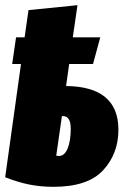

<svg xmlns="http://www.w3.org/2000/svg" viewBox="-23 -702 489 741"><path d="M434 -201Q434 -109 375 -45Q316 19 184 19Q133 19 89 10Q45 1 -3 -18L58 -455H24L39 -558H72L87 -663L276 -682L258 -558H364L336 -455H244L232 -370Q434 -368 434 -201ZM250 -205Q250 -254 220 -254H216L194 -101Q199 -100 205 -100Q226 -100 238 -129Q250 -158 250 -205Z"/></svg>

Font: Fira Sans Extra Condensed Black
Style: Italic
Weight: 900
Width: 3
Italic angle: -8°
Designer: Carrois Corporate & Edenspiekermann AG
Foundry: Carrois Corporate GbR & Edenspiekermann AG
Version: Version 4.203